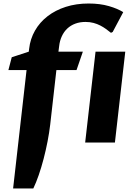

<svg xmlns="http://www.w3.org/2000/svg" viewBox="-20 -812 777 1094"><path d="M266.1 -102.1Q260.7 -56.6 251 -6.1Q241.2 44.4 228.5 93Q215.8 141.6 200.7 185.5Q185.5 229.5 169.9 261.7H54.7L131.3 -412.6H27.8L46.9 -485.8L144 -517.6L146 -534.2Q152.3 -590.3 179.4 -637.7Q206.5 -685.1 251 -719.5Q295.4 -753.9 354.7 -772.9Q414.1 -792 484.9 -792Q549.8 -792 600.3 -777.3Q650.9 -762.7 682.1 -742.7L622.1 -629.9L612.3 -625Q599.1 -635.7 584 -646.7Q568.8 -657.7 551.3 -666.7Q533.7 -675.8 512.9 -681.4Q492.2 -687 467.3 -687Q435.1 -687 408.9 -677.2Q382.8 -667.5 363.5 -649.4Q344.2 -631.3 332.3 -605.5Q320.3 -579.6 316.9 -547.9L313 -517.6H452.1L416 -412.6H301.3ZM524.4 -517.6H693.8L634.8 0H465.3Z"/></svg>

Font: Proza Libre
Style: Bold Italic
Weight: 700
Designer: Jasper de Waard
Foundry: Jasper de Waard
Version: Version 1.000; ttfautohint (v1.4.1.8-43bc)